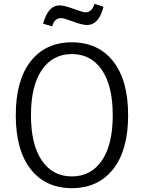

<svg xmlns="http://www.w3.org/2000/svg" viewBox="-20 -964 750 998"><path d="M62 -365Q62 -547 139.5 -645.5Q217 -744 353.5 -744Q490 -744 568 -645.5Q646 -547 646 -365Q646 -183 568 -84.5Q490 14 353.5 14Q217 14 139.5 -84.5Q62 -183 62 -365ZM566 -365Q566 -518 509.5 -600.5Q453 -683 353.5 -683Q254 -683 197.5 -600.5Q141 -518 141 -365Q141 -212 197.5 -129.5Q254 -47 353.5 -47Q453 -47 509.5 -129.5Q566 -212 566 -365ZM432 -834Q407 -834 359.5 -852Q312 -870 298 -870Q263 -870 251 -827L204 -841Q230 -936 290 -936Q314 -936 362.5 -918Q411 -900 425 -900Q458 -900 471 -944L518 -929Q494 -834 432 -834Z"/></svg>

Font: Fauna One
Style: Regular
Weight: 400
Version: Version 1.001